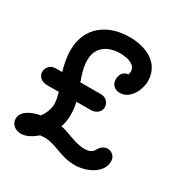

<svg xmlns="http://www.w3.org/2000/svg" viewBox="-174 -917 1044 1072"><g transform="rotate(30 348.0 -380.5)"><path d="M34.7 -55.2C34.7 -11.2 74.2 4.4 101.1 4.4C137.2 4.4 171.4 -18.1 200.2 -42C209 -43 220.2 -43.9 227.1 -43.9C263.2 -43.9 294.4 -31.7 327.1 -20.5C362.3 -7.3 399.9 5.9 448.2 5.9C520.5 5.9 615.7 -35.6 615.7 -113.3C615.7 -146.5 590.3 -166 563 -166C544.4 -166 522.5 -152.8 510.7 -129.4C500 -106.9 475.6 -99.6 451.2 -99.6C414.1 -99.6 378.4 -112.8 345.2 -124.5C323.2 -132.8 301.3 -141.1 276.9 -145C288.1 -172.4 290.5 -199.7 290.5 -230C290.5 -257.3 287.1 -281.2 280.8 -305.2C321.8 -305.7 333 -305.7 374 -305.7C412.6 -305.7 434.1 -332.5 434.1 -357.4C434.1 -380.9 416 -410.6 379.4 -410.6C338.9 -410.6 291.5 -410.6 246.1 -410.2C231.9 -448.7 217.3 -494.1 217.3 -538.1C217.3 -625.5 284.7 -662.1 359.4 -662.1C412.1 -662.1 460.4 -644 460.4 -604.5C460.4 -601.1 459.5 -591.8 457 -583C425.8 -582 408.7 -555.7 408.7 -524.9C408.7 -491.2 430.7 -469.2 465.8 -469.2C531.7 -469.2 569.8 -547.4 569.8 -602.5C569.8 -724.1 460.4 -767.1 359.9 -767.1C218.8 -767.1 108.4 -689 108.4 -538.1C108.4 -495.6 118.2 -448.2 129.9 -409.2H87.4C50.3 -409.2 32.2 -378.4 32.2 -356C32.2 -329.1 53.2 -303.7 92.3 -303.7C118.7 -303.7 141.6 -303.7 168.5 -304.2C174.8 -280.8 181.2 -255.9 181.2 -232.4C181.2 -200.2 167 -165.5 147 -140.1C109.4 -133.8 34.7 -110.8 34.7 -55.2Z"/></g></svg>

Font: Autour One
Style: Regular
Weight: 400
Designer: Eben Sorkin
Foundry: Eben Sorkin
Version: Version 1.002